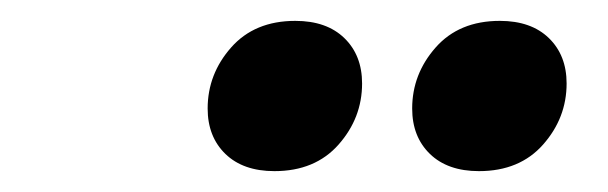

<svg xmlns="http://www.w3.org/2000/svg" viewBox="-20 -776 583 184"><path d="M439 -612Q409 -612 392 -628.5Q375 -645 375 -672Q375 -705 397.5 -730.5Q420 -756 459 -756Q489 -756 506 -739.5Q523 -723 523 -696Q523 -663 500.5 -637.5Q478 -612 439 -612ZM243 -612Q213 -612 196 -628.5Q179 -645 179 -672Q179 -705 201.5 -730.5Q224 -756 263 -756Q293 -756 310 -739.5Q327 -723 327 -696Q327 -663 304.5 -637.5Q282 -612 243 -612Z"/></svg>

Font: Kufam Black
Style: Italic
Weight: 900
Italic angle: -11°
Designer: Artur Schmal
Foundry: Original Type
Version: Version 1.301; ttfautohint (v1.8.3)